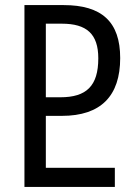

<svg xmlns="http://www.w3.org/2000/svg" viewBox="-20 -734 544 754"><path d="M76 0H431V-75H160V-279H223C376 -279 452 -357 452 -506C452 -649 379 -714 230 -714H76ZM160 -352V-641H223C320 -641 366 -601 366 -505C366 -396 319 -352 217 -352Z"/></svg>

Font: Noto Sans Georgian Condensed
Style: Regular
Weight: 400
Width: 3
Designer: Monotype Design Team, Akaki Razmadze
Foundry: Google LLC
Version: Version 2.005